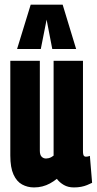

<svg xmlns="http://www.w3.org/2000/svg" viewBox="-20 -810 424 840"><path d="M128.8 10Q100.4 10 76.7 -2.9Q53.1 -15.7 39.1 -46.4Q25.1 -77 25.1 -129.5V-544H154.3V-150.5Q154.3 -132.4 162.1 -124.5Q169.9 -116.5 181.3 -116.5Q186.4 -116.5 192.4 -117.9Q198.4 -119.3 204.4 -122.5Q210.4 -125.7 214.5 -129.2V-544H343V-149.5Q343 -140.1 344.3 -134.5Q345.6 -128.8 348.7 -126.7Q351.8 -124.5 355.7 -124.5Q364.8 -124.5 373.2 -128L383 -10.2Q372.5 -5.1 360.9 -0.3Q349.3 4.5 335.1 7.2Q320.8 10 303.2 10Q277.6 10 259.1 -0.9Q240.5 -11.7 228.7 -27.6Q214.9 -16.4 198.8 -7.6Q182.7 1.2 165.2 5.6Q147.7 10 128.8 10ZM54.7 -595.6 114.3 -789.6H254.1L313.1 -595.6H208.7L183.9 -724L158.5 -595.6Z"/></svg>

Font: Georama ExtraCondensed Thin
Style: Regular
Weight: 100
Width: 2
Designer: Jean-Baptiste Levee
Foundry: Production Type
Version: Version 1.001